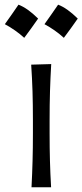

<svg xmlns="http://www.w3.org/2000/svg" viewBox="-42 -789 347 809"><path d="M90.8 0Q93.8 -57.6 95.2 -111.1Q96.7 -164.6 96.7 -228.5V-280.8Q96.7 -348.6 95 -403.8Q93.3 -459 89.4 -516.6L173.8 -519Q170.4 -460.9 168.7 -405Q167 -349.1 167 -280.8V-228.5Q167 -164.6 168.5 -111.1Q169.9 -57.6 173.3 0ZM202.9 -769.3Q241 -754.8 285.6 -710.7Q256.6 -668.8 227 -629.6Q208.8 -646.3 188.1 -660.8Q167.4 -675.3 145.4 -687.1Q160.4 -707.5 174.1 -727.7Q187.8 -747.8 202.9 -769.3ZM35.9 -769.3Q74 -754.8 118.6 -710.7Q89.6 -668.8 60.1 -629.6Q41.8 -646.3 21.1 -660.8Q0.4 -675.3 -21.6 -687.1Q-6.5 -707.5 7.2 -727.7Q20.8 -747.8 35.9 -769.3Z"/></svg>

Font: Pinar-DS1-FD Regular
Style: Regular
Weight: 400
Designer: Amin Abedi
Version: Version 3.000